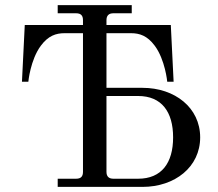

<svg xmlns="http://www.w3.org/2000/svg" viewBox="-20 -732 854 752"><path d="M66 -412H91C91 -412 99 -498 140 -553C169 -592 199 -602 233 -602H305V-59C305 -41 297 -32 278 -32H206V0H538C665 0 764 -78 764 -194C764 -310 665 -388 538 -388H397V-602H493C527 -602 557 -592 586 -553C627 -498 635 -412 635 -412H660L649 -634H397V-653C397 -671 406 -680 424 -680H496V-712H206V-680H278C297 -680 305 -671 305 -653V-634H77ZM397 -59V-356H521C613 -356 658 -294 658 -194C658 -94 613 -32 521 -32H424C406 -32 397 -41 397 -59Z"/></svg>

Font: Old Standard
Style: Regular
Weight: 400
Designer: Alexey Kryukov <alexios@thessalonica.org.ru>
Version: Version 2.0